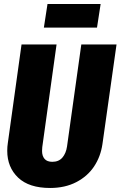

<svg xmlns="http://www.w3.org/2000/svg" viewBox="-20 -916 599 954"><path d="M489 -200Q480 -138 447.5 -89Q415 -40 359 -11Q303 18 229 18Q124 18 70 -33.5Q16 -85 16 -167Q16 -187 19 -206L87 -695H261L190 -185Q189 -179 189 -166Q189 -141 201.5 -126.5Q214 -112 240 -112Q272 -112 290 -133Q308 -154 313 -188L384 -695H559ZM462 -779H198L216 -896H480Z"/></svg>

Font: Fira Sans Extra Condensed ExtraBold
Style: Italic
Weight: 800
Width: 3
Italic angle: -8°
Designer: Carrois Corporate & Edenspiekermann AG
Foundry: Carrois Corporate GbR & Edenspiekermann AG
Version: Version 4.203